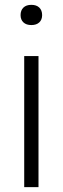

<svg xmlns="http://www.w3.org/2000/svg" viewBox="-20 -773 259 793"><path d="M80 0V-541.5H139V0ZM109.5 -669.5Q88.5 -669.5 76.8 -680.5Q65 -691.5 65 -710.5Q65 -730.5 76.8 -741.8Q88.5 -753 109.5 -753Q130.5 -753 142.2 -741.8Q154 -730.5 154 -710.5Q154 -691.5 142.2 -680.5Q130.5 -669.5 109.5 -669.5Z"/></svg>

Font: Encode Sans Condensed Thin Light
Style: Regular
Weight: 300
Version: Version 3.002